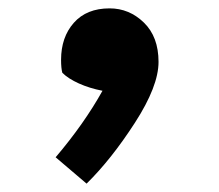

<svg xmlns="http://www.w3.org/2000/svg" viewBox="-20 -215 524 459"><path d="M359 -67Q359 -9 302.5 78.5Q246 166 187 224L113 161Q181 81 225 2Q194 -4 168.5 -15.5Q143 -27 129 -41Q126 -52 126 -72Q126 -126 156.5 -160.5Q187 -195 242 -195Q289 -195 324 -161Q359 -127 359 -67Z"/></svg>

Font: Lalezar
Style: Bold
Weight: 700
Designer: Borna Izadpanah
Foundry: Borna Izadpanah
Version: Version 1.003;January 24, 2021;FontCreator 13.0.0.2683 64-bi